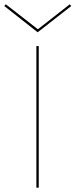

<svg xmlns="http://www.w3.org/2000/svg" viewBox="-33 -872 351 892"><path d="M142 -722 -13 -844 -6 -852 143 -736 291 -852 298 -844ZM136 -658H147V0H136Z"/></svg>

Font: Ysabeau Infant Hairline
Style: Regular
Weight: 100
Designer: Christian Thalmann (Catharsis Fonts)
Version: Version 0.003